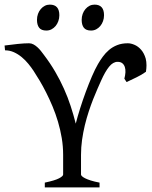

<svg xmlns="http://www.w3.org/2000/svg" viewBox="-20 -819 664 839"><path d="M617.7 -505.4Q597.7 -491.2 577.1 -481.4Q556.6 -471.7 533.2 -460.4L523.4 -475.1Q527.3 -489.7 528.1 -502.9Q528.8 -516.1 525.4 -526.4Q522 -536.6 514.4 -542.7Q506.8 -548.8 493.7 -548.8Q474.1 -548.8 456.8 -527.6Q439.5 -506.3 421.9 -466.8Q415.5 -452.1 406.2 -431.4Q397 -410.6 387.2 -385.7Q377.4 -360.8 367.9 -332Q358.4 -303.2 350.8 -272Q343.3 -240.7 338.6 -208Q334 -175.3 334 -142.1V-56.2Q334 -53.2 338.1 -49.1Q342.3 -44.9 351.8 -40Q361.3 -35.2 376.7 -30.3Q392.1 -25.4 415 -21V0H175.8V-21Q220.2 -30.3 238 -39.8Q255.9 -49.3 255.9 -56.2V-142.1Q255.9 -179.7 249.8 -216.1Q243.7 -252.4 233.4 -287.1Q223.1 -321.8 209.7 -353.8Q196.3 -385.7 182.1 -413.8Q168 -441.9 153.6 -466.1Q139.2 -490.2 127 -508.8Q117.2 -523.9 104 -540Q90.8 -556.2 75 -569.3Q59.1 -582.5 40.8 -590.8Q22.5 -599.1 2 -599.1L0 -620.1Q28.8 -624 57.6 -627Q86.4 -629.9 106.9 -629.9Q117.2 -629.9 126.2 -625Q135.3 -620.1 143.3 -612.8Q151.4 -605.5 158.7 -596.4Q166 -587.4 171.9 -579.1Q199.7 -542.5 221.2 -505.6Q242.7 -468.8 259.5 -431.2Q276.4 -393.6 288.8 -355.5Q301.3 -317.4 311 -278.8Q318.8 -309.6 330.3 -345.9Q341.8 -382.3 355 -418Q368.2 -453.6 381.8 -485.4Q395.5 -517.1 408.2 -539.1Q417.5 -555.2 429.2 -571.3Q440.9 -587.4 456.3 -600.6Q471.7 -613.8 491.9 -621.8Q512.2 -629.9 538.6 -629.9Q552.2 -629.9 568.1 -623Q584 -616.2 596.9 -601.3Q609.9 -586.4 616.7 -563Q620.1 -549.8 620.1 -533.7Q620.1 -520.5 617.7 -505.4ZM434.6 -752.4Q434.6 -738.8 430.2 -726.6Q425.8 -714.4 418.2 -705.3Q410.6 -696.3 400.4 -690.9Q390.1 -685.5 377.9 -685.5Q356 -685.5 346.4 -697.8Q336.9 -710 336.9 -732.4Q336.9 -746.1 341.3 -758.3Q345.7 -770.5 353.5 -779.5Q361.3 -788.6 371.3 -793.7Q381.3 -798.8 393.1 -798.8Q434.6 -798.8 434.6 -752.4ZM239.3 -752.4Q239.3 -738.8 234.9 -726.6Q230.5 -714.4 222.9 -705.3Q215.3 -696.3 205.1 -690.9Q194.8 -685.5 182.6 -685.5Q160.6 -685.5 151.1 -697.8Q141.6 -710 141.6 -732.4Q141.6 -746.1 146 -758.3Q150.4 -770.5 158.2 -779.5Q166 -788.6 176 -793.7Q186 -798.8 197.8 -798.8Q239.3 -798.8 239.3 -752.4Z"/></svg>

Font: Akkhara
Style: Regular
Weight: 400
Designer: J. Victor Gaultney
Version: Version 1.00 June 13, 2006, initial release